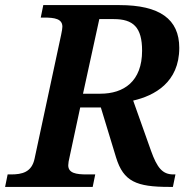

<svg xmlns="http://www.w3.org/2000/svg" viewBox="-42 -734 753 754"><path d="M-22 0H322L332 -49H299C257 -49 226 -54 226 -85C226 -92 228 -105 232 -121L273 -312H354L414 -115C443 -21 494 0 622 0H637L647 -49H639C596 -49 575 -75 551 -142L481 -339C564 -358 662 -410 662 -546C662 -659 585 -714 427 -714H128L118 -665H131C173 -665 203 -660 203 -629C203 -623 201 -611 198 -597L94 -112C83 -57 44 -49 1 -49H-12ZM352 -366H284L348 -659H405C481 -659 516 -627 516 -535C516 -414 444 -366 352 -366Z"/></svg>

Font: Noto Serif SemiBold
Style: Italic
Weight: 600
Italic angle: -12°
Designer: Monotype Design Team
Foundry: Monotype Imaging Inc.
Version: Version 2.014